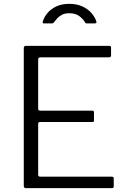

<svg xmlns="http://www.w3.org/2000/svg" viewBox="-20 -981 662 1001"><path d="M104 -730Q104 -742 115 -742H550Q559 -742 559 -733V-692Q559 -682 548 -682H191Q179 -682 179 -671V-414Q179 -404 190 -404H461Q470 -404 470 -395V-353Q470 -349 468.5 -347Q467 -345 461 -345H189Q179 -345 179 -335V-70Q179 -60 189 -60H562Q573 -60 573 -51V-9Q573 -5 570.5 -2.5Q568 0 563 0H116Q104 0 104 -12V-730ZM474 -859H432Q429 -859 426.5 -860.5Q424 -862 422 -867Q413 -882 393.5 -897Q374 -912 341 -912Q318 -912 303 -904Q288 -896 279 -886Q270 -876 264 -868Q260 -863 258 -861Q256 -859 250 -859H208Q204 -859 203 -862.5Q202 -866 203 -869Q210 -892 227.5 -913Q245 -934 273.5 -947.5Q302 -961 341 -961Q381 -961 410.5 -947Q440 -933 458 -911.5Q476 -890 482 -870Q486 -859 474 -859Z"/></svg>

Font: Libre Franklin Light
Style: Regular
Weight: 300
Designer: Pablo Impallari, Rodrigo Fuenzalida, Nhung Nguyen
Foundry: Impallari Type
Version: Version 3.000